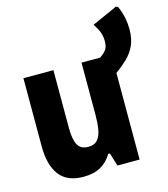

<svg xmlns="http://www.w3.org/2000/svg" viewBox="-117 -874 855 977"><g transform="rotate(-15 311.0 -386.0)"><path d="M203 11Q116 11 76 -42.5Q36 -96 36 -193V-553H194V-247Q194 -189 209.5 -159.5Q225 -130 265 -130Q298 -130 314.5 -149.5Q331 -169 336.5 -202.5Q342 -236 342 -276V-553H440Q464 -569 474.5 -584.5Q485 -600 485 -629Q485 -653 477.5 -674Q470 -695 451 -723L585 -783L596 -777Q611 -742 616.5 -711.5Q622 -681 622 -655Q622 -604 605.5 -568.5Q589 -533 561 -506.5Q533 -480 500 -456V0H383L362 -69H353Q330 -30 293.5 -9.5Q257 11 203 11Z"/></g></svg>

Font: Noto Sans Mono Black
Style: Regular
Weight: 900
Designer: Monotype Design Team
Foundry: Monotype Imaging Inc.
Version: Version 2.014